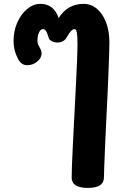

<svg xmlns="http://www.w3.org/2000/svg" viewBox="-20 -608 623 978"><path d="M427.6 349.2Q345 349.2 345 296.8Q345 275 346.6 233.3Q348.2 191.6 350.9 136.4Q353.7 81.3 356.8 19.9Q359.9 -41.4 363.1 -103.1Q366.3 -164.7 368.9 -219.7Q371.6 -274.7 373.2 -316.6Q374.8 -358.6 374.8 -380.3Q374.8 -425 371.3 -442.3Q367.9 -459.6 359.9 -459.6Q350.7 -459.6 341.2 -449.4Q331.8 -439.3 318.2 -415.2Q311.9 -404.3 299.8 -397.9Q287.8 -391.4 273.3 -391.4Q256.3 -391.4 243.4 -398.3Q230.4 -405.1 228.2 -415.2Q220 -442 213.9 -450.8Q207.9 -459.6 198.6 -459.6Q190.6 -459.6 184.3 -451.8Q178 -444.1 174.4 -431.2Q170.8 -418.3 170.8 -400.3Q170.8 -384.7 179.6 -370.7Q184.1 -362.8 187.9 -354.9Q191.8 -347.1 191.8 -335.7Q191.8 -312.9 169.6 -294.4Q147.3 -275.9 118.7 -275.9Q90.6 -275.9 74.6 -303Q61.8 -325.8 55.5 -349.3Q49.2 -372.9 49.2 -400.3Q49.2 -450.8 68.1 -493.4Q86.9 -536.1 118.3 -562.2Q149.7 -588.3 186.3 -588.3Q253.6 -588.3 278.9 -516.2Q324 -588.3 405.8 -588.3Q444.3 -588.3 473.9 -563.1Q503.6 -537.9 520.4 -493.4Q537.3 -449 537.3 -391.6Q537.3 -367.7 535.7 -323.3Q534.1 -278.9 531.9 -221.9Q529.7 -165 526.6 -101.3Q523.4 -37.7 520.3 25.1Q517.2 87.9 515 142.7Q512.8 197.6 511.1 237.9Q509.3 278.3 509.3 297Q508.9 349.2 427.6 349.2Z"/></svg>

Font: Playpen Sans Thai
Style: Regular
Weight: 400
Designer: Sirin Gunkloy, Laura Meseguer, Veronika Burian, José Scaglione
Foundry: TypeTogether
Version: Version 2.000